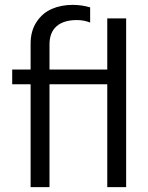

<svg xmlns="http://www.w3.org/2000/svg" viewBox="-20 -764 605 784"><path d="M105 0V-419.9H29.8V-480H105V-585.9Q105 -637.7 129.2 -674.3Q153.3 -710.9 191.4 -727.5Q229.5 -744.1 276.9 -744.1Q313 -744.1 348.1 -733.9V-671.9Q322.8 -682.1 293.9 -682.1Q239.7 -682.1 210.9 -656.7Q182.1 -631.3 182.1 -582V-480H418V-689H495.1V0H418V-419.9H182.1V0Z"/></svg>

Font: Prompt Light
Style: Regular
Weight: 300
Designer: Katatrad Team
Foundry: CadsonDemak
Version: Version 1.000;PS 001.000;hotconv 1.0.88;makeotf.lib2.5.64775